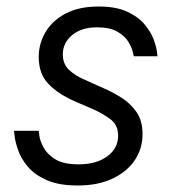

<svg xmlns="http://www.w3.org/2000/svg" viewBox="-20 -560 530 590"><path d="M219 10Q160 10 122.5 -7Q85 -24 64.5 -49Q44 -74 35.5 -99Q27 -124 25 -141Q23 -158 23 -158H99Q99 -158 101 -142.5Q103 -127 114 -106.5Q125 -86 150 -70.5Q175 -55 222 -55Q276 -55 309.5 -79.5Q343 -104 343 -143Q343 -176 319.5 -193.5Q296 -211 267 -224L209 -249Q159 -271 129 -302Q99 -333 99 -385Q99 -426 120 -461.5Q141 -497 182 -518.5Q223 -540 283 -540Q336 -540 370 -524.5Q404 -509 423.5 -486Q443 -463 451.5 -440.5Q460 -418 462 -402.5Q464 -387 464 -387H391Q391 -387 388 -400.5Q385 -414 374.5 -431.5Q364 -449 341 -462.5Q318 -476 278 -476Q230 -476 201.5 -452Q173 -428 173 -393Q173 -364 191.5 -346Q210 -328 238 -316L298 -289Q324 -278 351.5 -261Q379 -244 398.5 -217Q418 -190 418 -148Q418 -103 394 -67.5Q370 -32 325.5 -11Q281 10 219 10Z"/></svg>

Font: Be Vietnam Pro Light
Style: Italic
Weight: 300
Italic angle: -12°
Designer: Lam Bao, Tony Le, Vietanh Nguyen
Foundry: Yellow Type Foundry
Version: Version 1.002; ttfautohint (v1.8.3)